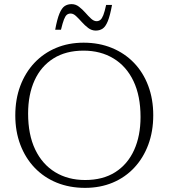

<svg xmlns="http://www.w3.org/2000/svg" viewBox="-20 -899 816 929"><path d="M384.5 -692.5Q459.5 -692.5 521.5 -667Q583.5 -641.5 628.2 -595Q673 -548.5 697.2 -484Q721.5 -419.5 721.5 -341.5Q721.5 -263.5 697.5 -199Q673.5 -134.5 629.5 -87.5Q585.5 -40.5 525 -15.2Q464.5 10 391.5 10Q316.5 10 254.5 -15.2Q192.5 -40.5 147.8 -87.2Q103 -134 78.5 -198.5Q54 -263 54 -340.5Q54 -419 78.2 -483.5Q102.5 -548 146.5 -594.8Q190.5 -641.5 251 -667Q311.5 -692.5 384.5 -692.5ZM392 -28Q478 -28 537.8 -66Q597.5 -104 628.8 -172.8Q660 -241.5 660 -333Q660 -435 625.8 -506.8Q591.5 -578.5 529.2 -616.2Q467 -654 384 -654Q298.5 -654 238.5 -616.2Q178.5 -578.5 147.2 -510Q116 -441.5 116 -349.5Q116 -247.5 150.2 -175.8Q184.5 -104 246.8 -66Q309 -28 392 -28ZM522 -875Q512.5 -823 501.5 -796.2Q490.5 -769.5 476.2 -760.2Q462 -751 443.5 -751Q423.5 -751 407 -763.5Q390.5 -776 376 -792.2Q361.5 -808.5 348.2 -821Q335 -833.5 322 -833.5Q311 -833.5 303.5 -827.5Q296 -821.5 289.5 -804.8Q283 -788 275 -755H247Q256.5 -807 267.8 -833.8Q279 -860.5 293.2 -869.8Q307.5 -879 326.5 -879Q346 -879 362.2 -866.5Q378.5 -854 392.8 -837.8Q407 -821.5 420.5 -809Q434 -796.5 447 -796.5Q457.5 -796.5 465.2 -802.5Q473 -808.5 479.8 -825.5Q486.5 -842.5 493.5 -875Z"/></svg>

Font: Newsreader 14pt Light
Style: Regular
Weight: 300
Designer: Hugues Gentile
Foundry: Production Type
Version: Version 1.003